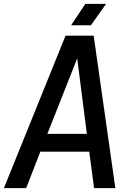

<svg xmlns="http://www.w3.org/2000/svg" viewBox="-46 -970 686 990"><path d="M394 -950.2H501L422.9 -839.8H320.8ZM292 -786.1H437L548.8 0H439L414.1 -188H162.1L88.9 0H-25.9ZM352.1 -668.9 198.2 -279.8H401.9Z"/></svg>

Font: Cooper Hewitt
Style: Medium Italic
Weight: 708
Designer: Village Type and Design LLC
Foundry: Cooper Hewitt Smithsonian Design Museum
Version: 1.000